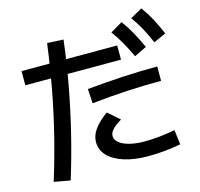

<svg xmlns="http://www.w3.org/2000/svg" viewBox="-127 -993 1255 1202"><g transform="rotate(-15 500.0 -392.0)"><path d="M80 52Q122 -83 157 -223Q192 -363 219 -507.5Q246 -652 265 -798L370 -793Q353 -650 326 -503.5Q299 -357 263.5 -212.5Q228 -68 185 71ZM695 50Q605 50 539 29Q473 8 436.5 -30Q400 -68 400 -120Q400 -161 427.5 -200Q455 -239 513 -282L588 -216Q548 -192 529 -171Q510 -150 510 -130Q510 -105 533 -86Q556 -67 598 -56Q640 -45 695 -45Q742 -45 791.5 -50Q841 -55 894 -65L906 30Q851 40 799.5 45Q748 50 695 50ZM65 -578V-670H685V-578ZM437 -454Q554 -465 667 -471.5Q780 -478 893 -478V-385Q782 -385 670 -379Q558 -373 443 -360ZM776 -576Q750 -631 725.5 -674Q701 -717 671 -758L749 -804Q781 -761 806 -715Q831 -669 856 -615ZM915 -629Q891 -685 867 -728.5Q843 -772 814 -812L891 -855Q923 -811 947.5 -765Q972 -719 995 -665Z"/></g></svg>

Font: M PLUS 1 Medium
Style: Regular
Weight: 500
Designer: Coji Morishita
Foundry: UNDERFOREST DESIGN
Version: Version 1.001